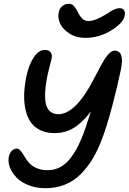

<svg xmlns="http://www.w3.org/2000/svg" viewBox="-20 -950 673 1004"><path d="M426.8 -752Q378.9 -752 343.8 -774.2Q308.6 -796.4 294.7 -826.2Q280.8 -856 287.1 -883.8Q290 -904.3 304.7 -917.2Q319.3 -930.2 339.8 -930.2Q348.6 -930.2 355.5 -927Q362.3 -923.8 368.2 -916.5Q374 -909.2 377.4 -903.8Q380.9 -898.4 386.2 -888.2Q397.5 -865.2 410.6 -852.5Q423.8 -839.8 442.9 -839.8Q476.1 -839.8 536.1 -876Q552.2 -886.7 560.3 -891.6Q568.4 -896.5 581.3 -901.9Q594.2 -907.2 604 -907.2Q621.6 -907.2 628.7 -896.5Q635.7 -885.7 631.8 -867.2Q624.5 -829.6 561.5 -790.8Q498.5 -752 426.8 -752ZM216.8 34.2Q170.4 34.2 131.6 19.3Q92.8 4.4 69.3 -18.8Q45.9 -42 34.2 -68.8Q22.5 -95.7 24.9 -121.1Q26.4 -141.6 38.3 -157.2Q50.3 -172.9 67.9 -172.9Q78.6 -172.9 88.1 -161.1Q97.7 -149.4 107.4 -132.8Q117.2 -116.2 130.6 -99.9Q144 -83.5 169.4 -71.8Q194.8 -60.1 229 -60.1Q288.6 -60.1 331.3 -103.5Q374 -147 407.2 -228Q423.3 -265.1 455.1 -367.2Q412.6 -310.1 366.9 -282Q321.3 -253.9 265.1 -253.9Q221.2 -253.9 189.2 -270Q157.2 -286.1 139.2 -313.2Q121.1 -340.3 113 -378.2Q105 -416 106.4 -458Q107.9 -500 117.2 -546.9Q129.9 -609.9 156 -649.4Q182.1 -689 214.8 -689Q235.8 -689 245.1 -675.8Q254.4 -662.6 250 -644Q248 -634.3 239.7 -602.8Q231.4 -571.3 227.1 -549.8Q220.7 -516.6 217.8 -489.5Q214.8 -462.4 216.1 -436.3Q217.3 -410.2 224.4 -392.3Q231.4 -374.5 246.6 -363.8Q261.7 -353 285.2 -353Q376.5 -353 472.2 -540Q514.6 -622.1 528.3 -642.6Q556.6 -685.1 579.1 -685.1Q632.8 -685.1 611.8 -584Q595.2 -503.4 565.9 -392.1Q536.6 -280.8 506.8 -206.1Q485.8 -154.3 460.7 -113.5Q435.5 -72.8 400.9 -38.1Q366.2 -3.4 319.6 15.4Q272.9 34.2 216.8 34.2Z"/></svg>

Font: Shantell Sans Bouncy
Style: Italic
Weight: 500
Italic angle: -11.31°
Designer: Stephen Nixon, Anya Danilova, Shantell Martin
Foundry: Arrow Type
Version: Version 1.006;[9816181b4]